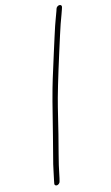

<svg xmlns="http://www.w3.org/2000/svg" viewBox="-138 -743 589 1019"><g transform="rotate(-15 156.0 -233.5)"><path d="M301.3 -694C297.3 -694 293.4 -692.7 289.6 -690C285.7 -687.3 283.1 -683.7 281.6 -679L278.1 -668C275.8 -660.7 271 -647.8 263.9 -629.5C256.8 -611.2 246.6 -581.3 233.6 -540L206.6 -455C197.1 -425 183.6 -381.8 166.1 -325.5C148.6 -269.2 122.7 -171 88.3 -31C79.2 6.3 70.4 40.3 62 71C53.6 101.7 47.4 127.7 43.3 149C39.2 170.3 35.8 186.3 33.1 197L30 213C28.8 217 29.4 220.3 31.9 223C34.3 225.7 37.6 226.8 41.8 226.5C45.9 226.2 49.8 224.3 53.5 221C57.2 217.7 59.4 214 60 210L64 194C73.9 144.4 83.5 102.6 92.8 68.5C101.1 38.2 109.8 4.3 119 -33L153.3 -173C167 -229 194.8 -323 236.6 -455L263.6 -540C276.2 -580 288 -614 298.9 -642C302.5 -651.3 305.6 -660 308.1 -668L311.6 -679C313.1 -683.7 312.7 -687.3 310.6 -690C308.4 -692.7 305.3 -694 301.3 -694Z"/></g></svg>

Font: Proton
Style: ExBdExtSuIt
Weight: 500
Version: Version 1.017